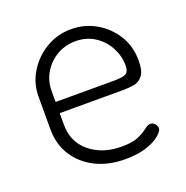

<svg xmlns="http://www.w3.org/2000/svg" viewBox="-95 -566 641 660"><g transform="rotate(-20 225.5 -236.0)"><path d="M256 6Q195 6 148.5 -17Q102 -40 75 -81.5Q48 -123 48 -179V-298Q48 -347 73.5 -388Q99 -429 140.5 -453.5Q182 -478 232 -478Q281 -478 322 -454.5Q363 -431 388.5 -390.5Q414 -350 414 -297Q414 -260 401.5 -243.5Q389 -227 370 -223.5Q351 -220 329 -220H97V-178Q97 -114 143 -76.5Q189 -39 258 -39Q299 -39 321 -49Q343 -59 355 -69Q367 -79 377 -79Q384 -79 389 -75Q394 -71 397 -65.5Q400 -60 400 -55Q400 -45 382.5 -30Q365 -15 333 -4.5Q301 6 256 6ZM97 -261H310Q344 -261 355 -268Q366 -275 366 -297Q366 -331 349.5 -362.5Q333 -394 302.5 -414Q272 -434 232 -434Q194 -434 163.5 -416Q133 -398 115 -368Q97 -338 97 -302Z"/></g></svg>

Font: Dosis Light
Style: Regular
Weight: 300
Designer: EdgarTolentino, PabloImpallari, IginoMarini
Foundry: EdgarTolentino, PabloImpallari, IginoMarini
Version: Version 3.001; ttfautohint (v1.8.2)